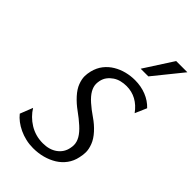

<svg xmlns="http://www.w3.org/2000/svg" viewBox="-290 -1053 1151 1151"><g transform="rotate(45 286.0 -477.0)"><path d="M239 11Q207 11 177 4Q147 -3 120.5 -15.5Q94 -28 73 -44Q52 -60 37 -79L69 -160Q83 -137 103 -117Q123 -97 147.5 -82Q172 -67 200 -59Q228 -51 260 -51Q316 -51 352.5 -78Q389 -105 397 -149Q400 -163 400 -175Q400 -201 385 -227Q370 -253 339 -281Q308 -309 271 -335.5Q234 -362 205 -394Q176 -426 164.5 -456.5Q153 -487 153 -512Q153 -533 159 -558Q169 -598 191.5 -626.5Q214 -655 245 -673.5Q276 -692 311.5 -701Q347 -710 384 -710Q435 -710 479 -692.5Q523 -675 554 -642L522 -568Q493 -608 455.5 -628.5Q418 -649 373 -649Q350 -649 327.5 -643.5Q305 -638 286.5 -625.5Q268 -613 255 -596Q242 -579 237 -556Q234 -542 234 -529Q234 -505 248.5 -479.5Q263 -454 293.5 -427Q324 -400 361.5 -374.5Q399 -349 428 -317Q457 -285 469 -253.5Q481 -222 481 -196Q481 -174 475 -148Q467 -109 445 -79Q423 -49 391.5 -29.5Q360 -10 321.5 0.5Q283 11 239 11ZM359 -782 477 -965H572L424 -782Z"/></g></svg>

Font: Isabella Sans
Style: Italic
Weight: 400
Italic angle: -12°
Designer: Christian Thalmann (Catharsis Fonts), Cristiano Sobral
Foundry: The Isabella Sans Project Authors
Version: Version 2.026; ttfautohint (v1.8.4.7-5d5b-dirty)